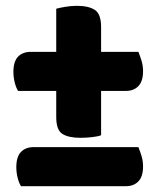

<svg xmlns="http://www.w3.org/2000/svg" viewBox="-20 -636 537 659"><path d="M52 3Q45 -8 40.5 -26Q36 -44 36 -62Q36 -98 52 -114.5Q68 -131 95 -131H455Q460 -119 465.5 -101.5Q471 -84 471 -65Q471 -30 455 -13.5Q439 3 413 3ZM327 -172Q319 -168 297.5 -165.5Q276 -163 256 -163Q215 -163 194 -176.5Q173 -190 173 -234V-324H42Q35 -335 30.5 -353Q26 -371 26 -389Q26 -425 42 -441.5Q58 -458 85 -458H173V-606Q183 -609 203.5 -612.5Q224 -616 244 -616Q284 -616 305.5 -602Q327 -588 327 -543V-458H455Q460 -446 465.5 -428.5Q471 -411 471 -392Q471 -357 455 -340.5Q439 -324 413 -324H327Z"/></svg>

Font: Baloo Chettan
Style: Regular
Weight: 400
Designer: Maithili Shingre and Ek Type
Foundry: Ek Type
Version: Version 1.443;PS 1.000;hotconv 16.6.51;makeotf.lib2.5.65220;